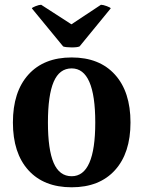

<svg xmlns="http://www.w3.org/2000/svg" viewBox="-20 -772 602 806"><path d="M34.2 -257.8Q34.2 -386.7 99.1 -458.7Q164.1 -530.8 280.8 -530.8Q397.5 -530.8 462.6 -458.7Q527.8 -386.7 527.8 -257.8Q527.8 -129.4 462.6 -57.6Q397.5 14.2 280.8 14.2Q164.1 14.2 99.1 -57.6Q34.2 -129.4 34.2 -257.8ZM113.8 -736.8Q114.3 -740.2 129.4 -746.1Q144.5 -752 152.8 -752L279.8 -669.9L403.8 -752Q412.6 -752 428.5 -746.1Q444.3 -740.2 444.8 -736.8L314 -577.1Q304.2 -572.8 279.5 -573Q254.9 -573.2 245.1 -577.1ZM181.2 -257.8Q181.2 -144 205.3 -88.1Q229.5 -32.2 280.8 -32.2Q379.9 -32.2 379.9 -257.8Q379.9 -484.9 280.8 -484.9Q229.5 -484.9 205.3 -428.5Q181.2 -372.1 181.2 -257.8Z"/></svg>

Font: Arima
Style: Bold
Weight: 700
Designer: Joana Correia and Natanael Gama
Foundry: NDISCOVER
Version: Version 1.100;Glyphs 3.1.2 (3151)